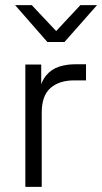

<svg xmlns="http://www.w3.org/2000/svg" viewBox="-20 -730 399 750"><path d="M79 0V-478H141V-364L131 -365Q140 -411 160.5 -435.5Q181 -460 210.5 -469.5Q240 -479 275 -479H316V-416H270Q211 -416 177 -386Q143 -356 143 -290V0ZM165 -566 39 -710H104L218 -589H181L294 -710H359L232 -566Z"/></svg>

Font: SUSE Light
Style: Regular
Weight: 300
Designer: Rene Bieder
Foundry: SUSE
Version: Version 1.000